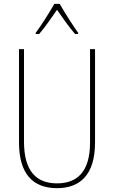

<svg xmlns="http://www.w3.org/2000/svg" viewBox="-20 -970 594 1000"><path d="M291 -950H263C239 -907 192 -833 166 -799V-793H184C214 -827 251 -882 277 -919C304 -880 340 -828 371 -793H387V-799C368 -825 316 -905 291 -950ZM475 -228V-714H449V-228C449 -72 379 -15 277 -15C169 -15 105 -79 105 -232V-714H79V-228C79 -66 150 10 277 10C390 10 475 -52 475 -228Z"/></svg>

Font: Noto Sans Kannada Condensed Thin
Style: Regular
Weight: 100
Width: 3
Designer: Jelle Bosma - Monotype Design Team
Foundry: Monotype Imaging Inc.
Version: Version 2.005